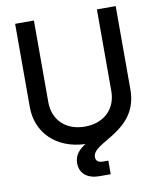

<svg xmlns="http://www.w3.org/2000/svg" viewBox="-99 -805 901 1086"><g transform="rotate(-10 352.0 -262.0)"><path d="M384.3 204.1H447.8V126H418C389.2 126 376.5 113.8 376.5 92.8C376.5 4.9 640.6 -4.4 640.6 -249V-727.5H532.7V-257.8C532.7 -158.2 463.9 -86.4 351.6 -86.4C239.7 -86.4 170.9 -158.2 170.9 -257.8V-727.5H63V-249C63 -101.6 170.4 5.4 336.9 11.2C298.3 35.2 271.5 64 271.5 109.9C271.5 171.4 316.4 204.1 384.3 204.1Z"/></g></svg>

Font: Inteeer Medium
Style: Regular
Weight: 500
Designer: Rasmus Andersson
Foundry: rsms
Version: Version 4.001;Glyphs 3.4 (3402)